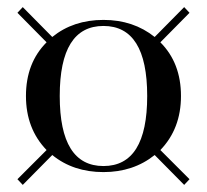

<svg xmlns="http://www.w3.org/2000/svg" viewBox="-20 -500 582 540"><path d="M489 -230Q489 -138 431 -78L513 4L498 20L415 -64Q355 -16 271 -16Q186 -16 127 -64L44 20L29 4L111 -78Q53 -138 53 -230Q53 -323 111 -381L29 -464L44 -480L127 -396Q186 -444 271 -444Q355 -444 415 -396L498 -480L513 -464L431 -381Q489 -323 489 -230ZM271 -33Q394 -33 394 -230Q394 -427 271 -427Q148 -427 148 -230Q148 -33 271 -33Z"/></svg>

Font: Elsie Swash Caps
Style: Regular
Weight: 400
Designer: Alejandro Inler
Foundry: Alejandro Inler
Version: 1.001